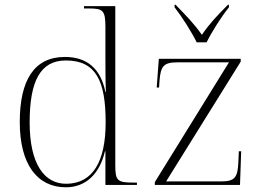

<svg xmlns="http://www.w3.org/2000/svg" viewBox="-20 -786 1113 816"><path d="M816 -606H858C880 -651 921 -715 953 -755V-766H949C905 -722 869 -684 838 -638C806 -684 769 -722 726 -766H722V-755C753 -715 794 -651 816 -606ZM260 10C343 10 403 -45 426 -143H428V0H562V-10H548C478 -10 470 -18 470 -85V-760H337V-750H358C417 -750 428 -742 428 -672V-550C428 -521 428 -440 430 -395H428C408 -494 350 -544 256 -544C125 -544 64 -445 64 -267C64 -88 138 10 260 10ZM638 0H1000L1005 -143H995L993 -96C990 -32 978 -15 920 -15H686L1003 -524V-536H655L646 -414H656L658 -444C663 -504 675 -521 733 -521H953L638 -12ZM264 -5C168 -3 106 -90 106 -265C106 -441 151 -529 260 -529C388 -529 429 -442 429 -266C429 -99 374 -7 264 -5Z"/></svg>

Font: Noto Serif Display ExtraLight
Style: Regular
Weight: 200
Designer: Monotype Design Team
Foundry: Monotype Imaging Inc.
Version: Version 2.009